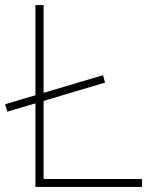

<svg xmlns="http://www.w3.org/2000/svg" viewBox="-29 -733 615 753"><path d="M110 0V-327.5Q84 -320 56.5 -312Q29 -303.5 0 -295L-9 -324Q22.5 -333.5 52.5 -342.5Q82 -351 110 -359.5V-713H142V-369Q151.5 -371.5 159.5 -374L206.5 -388Q244.5 -399.5 287 -412Q329.5 -424.5 375 -438L383 -409Q337.5 -395.5 295 -383Q252.5 -370.5 215 -359L168 -345Q155 -341 142 -337V-31H528V0Z"/></svg>

Font: Heraclito Thin
Style: Regular
Weight: 100
Designer: Kostas Bartsokas (font) & Cristiano Sobral (main changes)
Foundry: Kostas Bartsokas (font) & Cristiano Sobral (main changes)
Version: Version 1.00;July 8, 2020;FontCreator 13.0.0.2655 64-bit